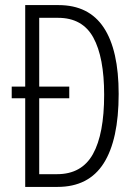

<svg xmlns="http://www.w3.org/2000/svg" viewBox="-20 -734 538 754"><path d="M210 -714Q329 -714 387.5 -625.5Q446 -537 446 -365Q446 -185 387 -92.5Q328 0 206 0H79V-348H26V-394H79V-714ZM208 -664H134V-394H252V-348H134V-50H204Q301 -50 345 -129Q389 -208 389 -362Q389 -509 346.5 -586.5Q304 -664 208 -664Z"/></svg>

Font: Noto Sans Malayalam ExtraCondensed Light
Style: Regular
Weight: 300
Width: 2
Designer: Jelle Bosma - Monotype Design Team
Foundry: Monotype Imaging Inc.
Version: Version 2.104; ttfautohint (v1.8.4.7-5d5b)